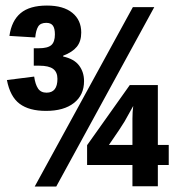

<svg xmlns="http://www.w3.org/2000/svg" viewBox="-20 -685 640 705"><path d="M288.6 -387.2Q288.6 -335.9 251.5 -306.9Q214.4 -277.8 148.9 -277.8Q86.9 -277.8 52 -304Q17.1 -330.1 5.4 -391.1L105.5 -403.8Q109.4 -375.5 119.6 -360.1Q129.9 -344.7 150.9 -344.7Q190.9 -344.7 190.9 -395.5Q190.9 -420.4 175 -432.1Q159.2 -443.8 124 -443.8H104V-507.8H122.1Q155.3 -507.8 168.5 -519.5Q181.6 -531.2 181.6 -558.6Q181.6 -580.6 174.3 -590.8Q167 -601.1 149.9 -601.1Q128.4 -601.1 120.1 -587.4Q111.8 -573.7 109.4 -547.4L14.6 -553.2Q22.5 -608.9 55.7 -636.7Q88.9 -664.6 152.3 -664.6Q212.9 -664.6 245.6 -637.9Q278.3 -611.3 278.3 -565.4Q278.3 -533.2 262 -513.2Q245.6 -493.2 211.9 -480.5V-477.5Q252 -468.8 270.3 -444.6Q288.6 -420.4 288.6 -387.2ZM186.5 0H107.4L467.8 -658.7H546.4ZM559.6 -79.1V-1H466.3V-79.1H299.8V-151.9L456.5 -372.6H559.6V-152.8H599.6V-79.1ZM469.2 -295.9Q449.2 -259.3 437.3 -238.8Q425.3 -218.3 379.9 -152.8H466.3V-249.5Q466.3 -274.9 469.2 -295.9Z"/></svg>

Font: Cousine
Style: Bold
Weight: 700
Monospace: yes
Designer: Steve Matteson
Foundry: Ascender Corporation
Version: Version 1.20